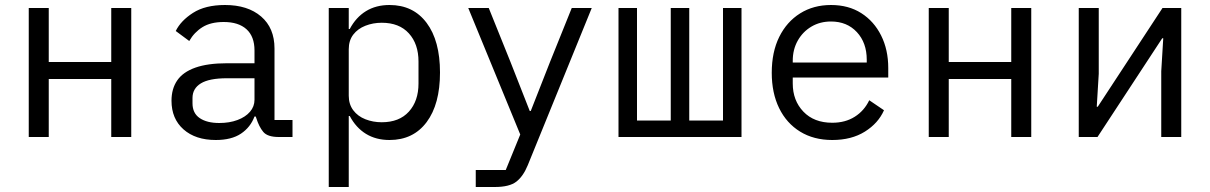

<svg xmlns="http://www.w3.org/2000/svg" viewBox="-20 -548 4840 768"><path d="M95 -516H175V-300H425V-516H505V0H425V-232H175V0H95Z M1095 0Q1050 0 1033 -20.5Q1016 -41 1005 -76L1003 -82H998Q982 -39 944 -13.5Q906 12 843 12Q762 12 714 -30.5Q666 -73 666 -145Q666 -193 689 -226.5Q712 -260 761.5 -277.5Q811 -295 888 -295H998V-346Q998 -402 966 -431Q934 -460 875 -460Q823 -460 790 -439.5Q757 -419 737 -384L683 -424Q703 -465 752 -496.5Q801 -528 880 -528Q971 -528 1024.5 -482Q1078 -436 1078 -354V-68H1150V0ZM857 -56Q898 -56 930 -68Q962 -80 980 -101Q998 -122 998 -149V-235H888Q817 -235 783.5 -214.5Q750 -194 750 -156V-135Q750 -95 779 -75.5Q808 -56 857 -56Z M1295 -516H1375V-432H1379Q1404 -479 1444 -503.5Q1484 -528 1538 -528Q1633 -528 1686.5 -456.5Q1740 -385 1740 -258Q1740 -131 1686.5 -59.5Q1633 12 1538 12Q1484 12 1444 -12.5Q1404 -37 1379 -84H1375V200H1295ZM1507 -59Q1577 -59 1615.5 -101.5Q1654 -144 1654 -214V-302Q1654 -372 1615.5 -414.5Q1577 -457 1507 -457Q1472 -457 1441.5 -445Q1411 -433 1393 -409.5Q1375 -386 1375 -351V-165Q1375 -131 1393 -107Q1411 -83 1441.5 -71Q1472 -59 1507 -59Z M1883 200V132H2003L2061 -10L1853 -516H1935L2022 -300L2099 -104H2103L2180 -300L2267 -516H2347L2091 113Q2073 157 2045.5 178.5Q2018 200 1959 200Z M2454 -516H2528V-66H2663V-516H2737V-66H2872V-516H2946V0H2454Z M3309 12Q3235 12 3180.5 -21.5Q3126 -55 3096.5 -115.5Q3067 -176 3067 -257Q3067 -340 3097 -400.5Q3127 -461 3180.5 -494.5Q3234 -528 3304 -528Q3374 -528 3425 -495.5Q3476 -463 3504.5 -406Q3533 -349 3533 -276V-238H3151V-214Q3151 -146 3193.5 -101.5Q3236 -57 3309 -57Q3361 -57 3399 -81Q3437 -105 3457 -147L3516 -107Q3493 -55 3439.5 -21.5Q3386 12 3309 12ZM3304 -462Q3260 -462 3225.5 -441.5Q3191 -421 3171 -385.5Q3151 -350 3151 -305V-298H3447V-309Q3447 -377 3407.5 -419.5Q3368 -462 3304 -462Z M3695 -516H3775V-300H4025V-516H4105V0H4025V-232H3775V0H3695Z M4295 0V-516H4375V-253L4367 -121H4371L4409 -179L4630 -516H4705V0H4625V-263L4633 -395H4629L4625 -389L4370 0Z"/></svg>

Font: Lilex
Style: Regular
Weight: 400
Monospace: yes
Designer: Mike Abbink, Paul van der Laan, Pieter van Rosmalen, Mikhael Khrustik
Foundry: Mikhael Khrustik
Version: Version 2.510